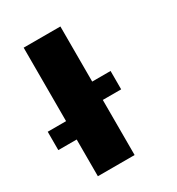

<svg xmlns="http://www.w3.org/2000/svg" viewBox="-296 -892 925 1006"><g transform="rotate(-30 167.0 -389.0)"><path d="M0 0V-222.2H-111.1V-333.3H0V-777.8H222.2V-444.4H333.3V-333.3H222.2V0Z"/></g></svg>

Font: Pixeloid Sans
Style: Bold
Weight: 700
Monospace: yes
Designer: GGBot
Version: 0.3